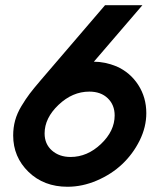

<svg xmlns="http://www.w3.org/2000/svg" viewBox="-20 -710 620 740"><path d="M240.2 9.8Q148.9 9.8 89.8 -47.6Q30.8 -105 30.8 -188Q30.8 -218.3 38.3 -245.8Q45.9 -273.4 62.5 -301Q79.1 -328.6 94.5 -348.9Q109.9 -369.1 136.2 -399.9L384.8 -689.9H528.8L341.8 -472.2Q384.8 -472.2 429.2 -454.1Q481.9 -430.7 512.9 -382.6Q543.9 -334.5 543.9 -273.9Q543.9 -220.2 518.1 -168.2Q492.2 -116.2 450.7 -77.1Q409.2 -38.1 353.3 -14.2Q297.4 9.8 240.2 9.8ZM252 -105Q316.4 -105 369.1 -155Q421.9 -205.1 421.9 -265.1Q421.9 -305.7 395.3 -331.3Q368.7 -356.9 324.2 -356.9Q259.3 -356.9 205.6 -305.9Q151.9 -254.9 151.9 -195.8Q151.9 -154.8 180.2 -129.9Q208.5 -105 252 -105Z"/></svg>

Font: HK Grotesk Legacy
Style: Bold Italic
Weight: 700
Italic angle: -13°
Designer: Alfredo Marco Pradil
Foundry: Hanken Design Co.
Version: Version 2.022;PS 002.022;hotconv 1.0.88;makeotf.lib2.5.64775